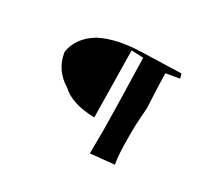

<svg xmlns="http://www.w3.org/2000/svg" viewBox="-133 -891 1266 1152"><g transform="rotate(30 500.0 -315.0)"><path d="M591 30Q592 -39 592 -138Q592 -233 581 -627L499 -630L506 -170Q350 -173 276 -243Q173 -305 155 -421Q170 -526 278 -591Q388 -648 563 -652L827 -660L836 -629L743 -613Q743 -540 752 -379L744 -258L743 -174Q743 -50 755 14Z"/></g></svg>

Font: Xiangcui Kesong Xiangcui Kesong
Style: Regular
Weight: 400
Version: Version 1.501;March 28, 2024;FontCreator 14.0.0.2814 64-bit